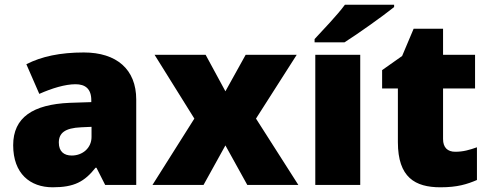

<svg xmlns="http://www.w3.org/2000/svg" viewBox="-20 -786 2078 816"><path d="M336 -563C236 -563 156 -546 92 -513L147 -387C201 -411 257 -428 301 -428C342 -428 368 -409 368 -360V-352L276 -349C120 -342 36 -287 36 -169C36 -48 108 10 204 10C296 10 339 -14 386 -73H390L427 0H559V-363C559 -491 476 -563 336 -563ZM325 -245 369 -247V-204C369 -157 331 -125 285 -125C252 -125 230 -142 230 -180C230 -220 255 -242 325 -245Z M806 -282 628 0H845L938 -168L1031 0H1248L1068 -282L1241 -553H1024L938 -398L854 -553H637Z M1655 -756V-766H1446C1413 -721 1351 -657 1317 -620V-606H1444C1498 -640 1608 -718 1655 -756ZM1511 0V-553H1320V0Z M1915 -141C1882 -141 1863 -159 1863 -195V-410H1999V-553H1863V-664H1738L1689 -548L1604 -488V-410H1671V-182C1671 -32 1744 10 1852 10C1924 10 1965 -3 2007 -21V-160C1976 -149 1949 -141 1915 -141Z"/></svg>

Font: Noto Sans Sinhala Black
Style: Regular
Weight: 900
Designer: Jelle Bosma - Monotype Design Team
Foundry: Monotype Imaging Inc.
Version: Version 2.006